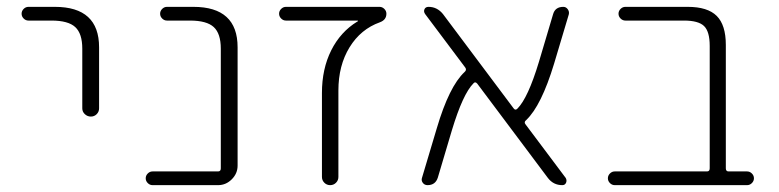

<svg xmlns="http://www.w3.org/2000/svg" viewBox="-20 -540 2272 560"><path d="M63 -480Q55 -480 49 -486Q43 -492 43 -500Q43 -508 49 -514Q55 -520 63 -520H140Q269 -520 269 -402V-224Q269 -214 262 -207Q255 -200 245 -200Q235 -200 227.5 -207Q220 -214 220 -224V-398Q220 -442 199.5 -461Q179 -480 130 -480Z M425 0Q417 0 411 -6Q405 -12 405 -20Q405 -28 411 -34Q417 -40 425 -40H616Q624 -40 624 -49V-398Q624 -442 603.5 -461Q583 -480 534 -480H467Q459 -480 453 -486Q447 -492 447 -500Q447 -508 453 -514Q459 -520 467 -520H544Q673 -520 673 -402V-57Q673 -34 656 -17Q639 0 616 0Z M814 -480Q806 -480 800 -486Q794 -492 794 -500Q794 -508 800 -514Q806 -520 814 -520H1087Q1095 -520 1101 -514Q1107 -508 1107 -500Q1107 -482 1088 -475Q1032 -455 999.5 -402Q967 -349 967 -276V-24Q967 -14 960 -7Q953 0 943 0Q933 0 926 -7Q919 -14 919 -24V-269Q919 -339 946 -393Q973 -447 1022 -477Q1024 -477 1024 -479Q1024 -480 1023 -480Z M1227 0Q1218 0 1213 -7Q1208 -14 1211 -22L1254 -166Q1290 -288 1335 -330Q1342 -336 1337 -343L1220 -499Q1215 -506 1218 -513Q1221 -520 1230 -520Q1255 -520 1272 -499L1478 -224Q1483 -217 1489 -223Q1520 -254 1552 -360L1593 -498Q1599 -520 1623 -520Q1631 -520 1636 -513Q1641 -506 1639 -498L1596 -354Q1559 -232 1515 -190Q1507 -184 1513 -177L1630 -21Q1634 -14 1631 -7Q1628 0 1620 0Q1594 0 1578 -21L1372 -296Q1366 -303 1361 -297Q1330 -266 1298 -160L1257 -22Q1250 0 1227 0Z M1773 0Q1765 0 1759 -6Q1753 -12 1753 -20Q1753 -28 1759 -34Q1765 -40 1773 -40H2042Q2050 -40 2050 -49V-406Q2050 -448 2033.5 -464Q2017 -480 1975 -480H1804Q1796 -480 1790 -486Q1784 -492 1784 -500Q1784 -508 1790 -514Q1796 -520 1804 -520H1986Q2044 -520 2070.5 -493.5Q2097 -467 2097 -409V-49Q2097 -40 2105 -40H2159Q2167 -40 2173 -34Q2179 -28 2179 -20Q2179 -12 2173 -6Q2167 0 2159 0Z"/></svg>

Font: Rounded Mplus 1c Light
Style: Regular
Weight: 300
Version: Version 1.059.20150529